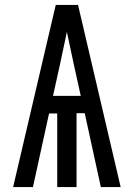

<svg xmlns="http://www.w3.org/2000/svg" viewBox="-20 -755 540 775"><path d="M33 0 205 -735H295L467 0H387L322 -298H289V0H211V-297H178L113 0ZM194 -368H306L279 -490Q272 -524 264.5 -558Q257 -592 250 -626Q243 -592 235.5 -558Q228 -524 221 -490Z"/></svg>

Font: Iosevka Fuck
Style: Regular
Weight: 400
Monospace: yes
Designer: Belleve Invis
Foundry: Belleve Invis
Version: Version 28.0.7; ttfautohint (v1.8.3)